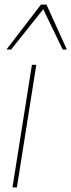

<svg xmlns="http://www.w3.org/2000/svg" viewBox="-20 -810 309 830"><path d="M53 0H34L118 -530H137ZM8 -596 157 -790H181L269 -596H251L167 -770L28 -596Z"/></svg>

Font: Georama ExtraCondensed Thin Thin
Style: Italic
Weight: 250
Italic angle: -9°
Version: Version 1.001